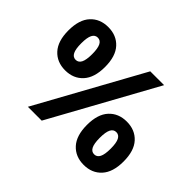

<svg xmlns="http://www.w3.org/2000/svg" viewBox="-147 -918 1161 1161"><g transform="rotate(45 433.5 -337.5)"><path d="M191.7 -315Q120.8 -315 77.9 -362.1Q35 -409.2 35 -500Q35 -591.7 77.9 -638.3Q120.8 -685 191.7 -685Q262.5 -685 305.4 -638.3Q348.3 -591.7 348.3 -500Q348.3 -409.2 305.4 -362.1Q262.5 -315 191.7 -315ZM191.7 -405Q215 -405 226.7 -427.9Q238.3 -450.8 238.3 -500Q238.3 -549.2 226.7 -572.1Q215 -595 191.7 -595Q168.3 -595 156.7 -572.1Q145 -549.2 145 -500Q145 -450.8 156.7 -427.9Q168.3 -405 191.7 -405ZM675 10Q604.2 10 561.2 -37.1Q518.3 -84.2 518.3 -175Q518.3 -266.7 561.2 -313.3Q604.2 -360 675 -360Q745.8 -360 788.8 -313.3Q831.7 -266.7 831.7 -175Q831.7 -84.2 788.8 -37.1Q745.8 10 675 10ZM675 -80Q698.3 -80 710 -102.9Q721.7 -125.8 721.7 -175Q721.7 -224.2 710 -247.1Q698.3 -270 675 -270Q651.7 -270 640 -247.1Q628.3 -224.2 628.3 -175Q628.3 -125.8 640 -102.9Q651.7 -80 675 -80ZM188.3 0 560 -675H678.3L306.7 0Z"/></g></svg>

Font: Funnel Sans Light ExtraBold
Style: Regular
Weight: 800
Version: Version 1.000